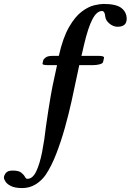

<svg xmlns="http://www.w3.org/2000/svg" viewBox="-113 -718 664 976"><path d="M177 -387H129Q103 -387 103 -394Q103 -394 104.5 -401Q106 -408 107 -412Q109 -418 119.5 -426Q130 -434 155 -434H186Q207 -527 238 -580.5Q269 -634 302.5 -659Q336 -684 365.5 -691Q395 -698 413 -698Q478 -698 504.5 -677Q531 -656 531 -622Q531 -582 484 -582Q463 -582 443.5 -598Q424 -614 422 -634Q420 -662 405 -662Q379 -662 357 -620.5Q335 -579 314 -490Q314 -490 309.5 -470Q305 -450 301 -434H388Q416 -434 416 -425L411 -403Q409 -395 393 -391Q377 -387 363 -387H290Q285 -366 275 -317Q265 -268 250.5 -202.5Q236 -137 216.5 -67.5Q197 2 172.5 65Q148 128 119 171Q98 201 67.5 219.5Q37 238 0 238Q-35 238 -55.5 228.5Q-76 219 -84.5 206Q-93 193 -93 185Q-93 174 -83.5 161.5Q-74 149 -49 149Q-18 149 -5 159.5Q8 170 13.5 180.5Q19 191 26 191Q53 191 71 153.5Q89 116 101 55Q113 -6 121 -78Q126 -114 132.5 -155.5Q139 -197 145 -231.5Q151 -266 154 -280Z"/></svg>

Font: Libertinus Serif SemiBold
Style: Italic
Weight: 600
Italic angle: -11.5°
Designer: Philipp H. Poll, Khaled Hosny
Foundry: Caleb Maclennan
Version: Version 7.051;RELEASE